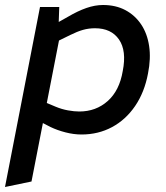

<svg xmlns="http://www.w3.org/2000/svg" viewBox="-36 -531 662 768"><path d="M290 7Q259 7 226 -1.5Q193 -10 166 -23L108 -53L137 -125L187 -104Q211 -94 236 -89.5Q261 -85 281 -85Q348 -85 395 -127Q442 -169 455 -247Q471 -328 440 -373Q409 -418 344 -418Q319 -418 296 -411.5Q273 -405 245 -391L194 -366L188 -437L236 -464Q275 -487 309.5 -499Q344 -511 376 -511Q427 -511 465.5 -490.5Q504 -470 528.5 -433.5Q553 -397 560.5 -347Q568 -297 556 -237Q542 -162 504.5 -107Q467 -52 412 -22.5Q357 7 290 7ZM-16 217 124 -503H201L198 -417L206 -400L90 195Z"/></svg>

Font: REM
Style: Italic
Weight: 400
Italic angle: -11°
Designer: Octavio Pardo
Foundry: Ashler Design
Version: Version 1.005;gftools[0.9.28]